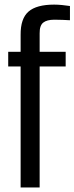

<svg xmlns="http://www.w3.org/2000/svg" viewBox="-20 -829 329 849"><path d="M71.2 0V-535.1H16.3V-600H71.2V-675.5Q70.7 -746.8 106 -777.7Q141.4 -808.6 219.4 -808.6Q234.6 -808.6 254 -806.8Q273.3 -805 289.3 -802.4V-739.5Q274.5 -740.3 257.4 -741.1Q240.2 -741.9 220.6 -741.9Q187.1 -741.9 171 -728.9Q154.8 -715.9 155.3 -681.2V-600H270.4V-535.1H155.3V0Z"/></svg>

Font: Big Shoulders Thin
Style: Regular
Weight: 100
Version: Version 2.002